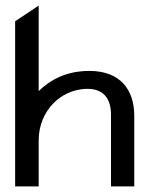

<svg xmlns="http://www.w3.org/2000/svg" viewBox="-20 -665 532 685"><path d="M34 0H118V-164C118 -220 140 -265 170 -296C196 -323 239 -348 292 -348C351 -348 376 -311 376 -256V0H459V-252C459 -347 407 -412 299 -412C215 -412 158 -379 118 -340V-645L34 -589Z"/></svg>

Font: Charger Sport
Style: DfBdExt
Weight: 400
Designer: Jasper
Foundry: Cannot Into Space Fonts
Version: Version 1.1